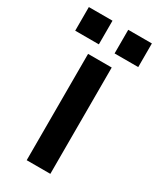

<svg xmlns="http://www.w3.org/2000/svg" viewBox="-187 -699 624 754"><g transform="rotate(30 125.0 -321.5)"><path d="M-17.9 -642.9H89.3V-535.7H-17.9ZM160.7 -642.9H267.9V-535.7H160.7ZM71.4 -482.1H178.6V0H71.4Z"/></g></svg>

Font: Aire Exterior
Style: Regular
Weight: 400
Width: 4
Designer: Jayvee Enaguas (HarvettFox96)
Version: 20190503.02